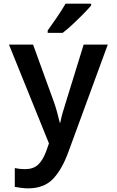

<svg xmlns="http://www.w3.org/2000/svg" viewBox="-20 -786 640 1051"><path d="M134 245Q115 245 96.5 242.5Q78 240 61 237V134Q89 140 116 140Q162 140 188 116Q214 92 232 44L248 -1L29 -542H161L275 -228Q284 -203 292 -174Q300 -145 307 -115H310Q316 -146 324.5 -174Q333 -202 341 -228L438 -542H570L355 44Q319 143 269.5 194Q220 245 134 245ZM241 -619Q263 -649 291.5 -691Q320 -733 339 -766H479V-756Q464 -738 436.5 -710Q409 -682 378.5 -653.5Q348 -625 323 -606H241Z"/></svg>

Font: Noto Sans Mono SemiBold
Style: Regular
Weight: 600
Designer: Monotype Design Team
Foundry: Monotype Imaging Inc.
Version: Version 2.014; ttfautohint (v1.8.4.7-5d5b)